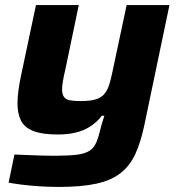

<svg xmlns="http://www.w3.org/2000/svg" viewBox="-20 -530 702 758"><path d="M212 208Q174 208 136 205.5Q98 203 66 199Q34 195 14 191L37 80Q59 81 85 82Q111 83 139 84Q167 85 191 85Q248 85 281.5 81Q315 77 333 65.5Q351 54 360.5 31.5Q370 9 378 -27Q381 -38 385 -51Q389 -64 392 -73H382Q362 -47 336 -30.5Q310 -14 278.5 -6.5Q247 1 208 1Q146 1 111 -13Q76 -27 62.5 -54.5Q49 -82 49 -123Q49 -144 53 -174.5Q57 -205 64 -236L122 -510H291L237 -251Q233 -236 229 -213Q225 -190 225 -178Q225 -158 232.5 -147.5Q240 -137 256 -134Q272 -131 299 -131Q335 -131 357 -137.5Q379 -144 391.5 -158.5Q404 -173 411 -195Q418 -217 424 -247L480 -510H649L549 -32Q535 33 514 78.5Q493 124 456.5 153Q420 182 361 195Q302 208 212 208Z"/></svg>

Font: Saira Thin Expanded
Style: Bold Italic
Weight: 700
Width: 7
Italic angle: -12°
Version: Version 1.101